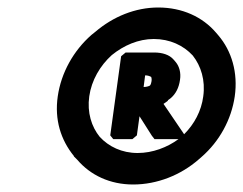

<svg xmlns="http://www.w3.org/2000/svg" viewBox="-20 -872 648 512"><path d="M186 -446C221 -405 273 -380 335 -380C399 -380 462 -405 510 -447L518 -454C565 -495 597 -553 606 -615C615 -678 598 -736 562 -778L556 -785C520 -827 466 -852 402 -852C341 -852 282 -828 234 -787L224 -779C176 -737 143 -678 134 -615C125 -553 142 -499 177 -456V-455ZM278 -725C310 -751 349 -768 390 -768C433 -768 469 -751 494 -724C516 -696 528 -658 522 -615C517 -576 498 -541 471 -514L416 -595C418 -596 423 -600 426 -602L428 -604V-605L435 -610C449 -622 457 -638 460 -659C463 -678 458 -695 449 -706L443 -713C432 -726 413 -732 391 -732H315L303 -722L274 -511L282 -501H333L345 -511L352 -562L385 -510L392 -501H456C426 -479 387 -464 347 -464C305 -464 270 -481 246 -507C224 -534 212 -572 218 -615C224 -658 247 -697 278 -725ZM363 -640 367 -671C373 -671 377 -670 383 -667C384 -665 385 -660 384 -655C383 -651 383 -648 380 -644C377 -642 370 -640 363 -640Z"/></svg>

Font: Hussar Woodtype
Style: UltraObl
Weight: 900
Foundry: Cannot Into Space Fonts
Version: Version 1.07